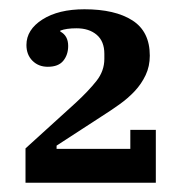

<svg xmlns="http://www.w3.org/2000/svg" viewBox="-20 -724 391 414"><path d="M35 -404 144 -503Q171 -528 188 -549.5Q205 -571 205 -597V-608Q205 -635 188.5 -649Q172 -663 145 -663Q123 -663 110 -658V-656Q127 -647 127 -625Q127 -606 116.5 -593Q106 -580 83 -580Q63 -580 50 -593Q37 -606 37 -627Q37 -660 71.5 -682Q106 -704 162 -704Q228 -704 265.5 -680Q303 -656 303 -604Q303 -581 294 -562Q285 -543 270.5 -527.5Q256 -512 237 -498.5Q218 -485 199 -473L102 -410V-403H261V-444H316V-330H35Z"/></svg>

Font: IBM Plex Serif SmBld
Style: Regular
Weight: 600
Designer: Mike Abbink, Paul van der Laan, Pieter van Rosmalen
Foundry: Bold Monday
Version: Version 3.001